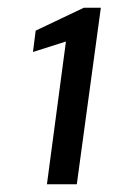

<svg xmlns="http://www.w3.org/2000/svg" viewBox="-20 -855 342 495"><path d="M101 -380H178L240 -835H196L72 -776L65 -721L150 -748Z"/></svg>

Font: United Sans SemiBold
Style: Italic
Weight: 600
Italic angle: -8°
Designer: Pablo Impallari, Rodrigo Fuenzalida (Modified by Dan O. Williams)
Version: Version 1.000;PS 001.000;hotconv 1.0.88;makeotf.lib2.5.64775